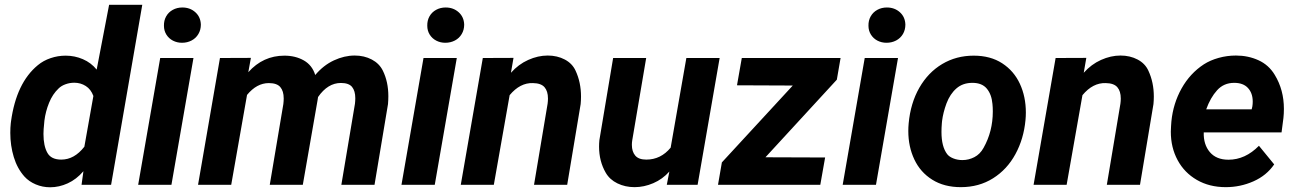

<svg xmlns="http://www.w3.org/2000/svg" viewBox="-20 -770 5396 800"><path d="M319.8 0 327.6 -56.6Q298.3 -22.5 262.2 -6.1Q226.1 10.3 189 10.3Q157.2 10.3 128.9 -1.7Q100.6 -13.7 82 -34.2Q51.8 -67.9 37.4 -115.7Q22.9 -163.6 22.9 -216.3Q22.9 -238.8 24.9 -256.3L25.9 -264.2Q47.9 -424.8 137.7 -498.5Q160.6 -517.6 190.9 -527.8Q221.2 -538.1 253.4 -538.1Q291.5 -538.1 325.4 -523.4Q359.4 -508.8 382.8 -480L434.6 -750H572.8L442.9 0ZM164.1 -256.8Q161.1 -229.5 161.1 -211.9Q161.1 -161.6 177.7 -132.8Q193.4 -105 235.4 -105Q289.6 -105 331.5 -158.7L369.1 -370.1Q358.9 -397.9 337.4 -411.6Q315.9 -425.3 289.6 -425.3Q270.5 -425.3 252.9 -418.9Q235.4 -412.6 224.1 -401.4Q199.2 -377.9 184.6 -342Q169.9 -306.2 165 -267.1Z M739.7 -738.8Q772 -738.8 793.9 -719Q815.9 -699.2 816.9 -667.5Q816.9 -645.5 806.6 -628.2Q796.4 -610.8 778.3 -601.3Q760.3 -591.8 738.3 -591.8Q717.8 -591.8 700.7 -600.6Q683.6 -609.4 673.3 -625.7Q663.1 -642.1 663.1 -662.6Q662.6 -684.6 672.4 -701.9Q682.1 -719.2 700 -729Q717.8 -738.8 739.7 -738.8ZM786.1 -528.3 694.3 0H555.7L647.5 -528.3Z M1009.3 -374.5 943.4 0H805.2L896.5 -528.3L1025.4 -528.8L1014.6 -469.2Q1076.2 -538.1 1165 -538.1Q1210.9 -538.1 1245.8 -518.3Q1280.8 -498.5 1293.5 -457.5Q1327.6 -498 1371.1 -518.3Q1414.6 -538.6 1458 -538.6Q1497.6 -538.6 1529.1 -522Q1560.5 -505.4 1575.2 -475.6Q1598.1 -429.2 1598.1 -369.1Q1598.1 -353.5 1596.7 -336.4L1540.5 0H1402.3L1459 -337.9Q1460.4 -349.6 1460.4 -360.8Q1460.4 -391.1 1447 -407.7Q1433.6 -424.3 1400.4 -424.3Q1345.7 -424.3 1305.2 -365.7L1303.2 -352.5L1241.7 0H1104L1160.6 -336.4Q1162.1 -349.1 1162.1 -359.9Q1162.1 -390.6 1147.9 -407.2Q1133.8 -423.8 1100.1 -423.8Q1049.8 -423.8 1009.3 -374.5Z M1836.9 -738.8Q1869.1 -738.8 1891.1 -719Q1913.1 -699.2 1914.1 -667.5Q1914.1 -645.5 1903.8 -628.2Q1893.6 -610.8 1875.5 -601.3Q1857.4 -591.8 1835.4 -591.8Q1814.9 -591.8 1797.9 -600.6Q1780.8 -609.4 1770.5 -625.7Q1760.3 -642.1 1760.3 -662.6Q1759.8 -684.6 1769.5 -701.9Q1779.3 -719.2 1797.1 -729Q1814.9 -738.8 1836.9 -738.8ZM1883.3 -528.3 1791.5 0H1652.8L1744.6 -528.3Z M2103.5 -373.5 2037.6 0H1899.9L1991.7 -528.3L2119.6 -528.8L2108.9 -466.8Q2140.1 -502 2180.9 -520.3Q2221.7 -538.6 2262.2 -538.6Q2301.8 -538.6 2333.3 -522Q2364.7 -505.4 2378.4 -475.1Q2400.9 -426.8 2400.9 -367.7Q2400.9 -352.5 2399.4 -336.4L2343.3 0H2205.1L2261.7 -337.9Q2263.2 -349.1 2263.2 -359.4Q2263.2 -390.1 2248.8 -406.7Q2234.4 -423.3 2200.7 -423.8Q2147 -425.8 2103.5 -373.5Z M2758.3 0 2769 -55.2Q2740.7 -23.4 2702.1 -6.8Q2663.6 9.8 2624 9.8Q2585 9.8 2552.7 -5.9Q2520.5 -21.5 2503.9 -50.3Q2476.1 -98.1 2476.1 -159.2Q2476.1 -172.9 2477.5 -186.5L2534.7 -528.3H2672.4L2614.3 -185.1Q2612.8 -175.8 2612.8 -166.5Q2612.8 -138.2 2627 -121.6Q2641.1 -105 2672.9 -105Q2733.4 -105 2774.4 -154.8L2839.8 -528.3H2978.5L2886.7 0Z M3050.8 -414.6 3070.8 -528.3H3482.4L3466.8 -438L3169.4 -114.7L3418 -113.8L3397.9 0H2971.7L2987.8 -93.3L3283.2 -413.6Z M3675.3 -738.8Q3707.5 -738.8 3729.5 -719Q3751.5 -699.2 3752.4 -667.5Q3752.4 -645.5 3742.2 -628.2Q3731.9 -610.8 3713.9 -601.3Q3695.8 -591.8 3673.8 -591.8Q3653.3 -591.8 3636.2 -600.6Q3619.1 -609.4 3608.9 -625.7Q3598.6 -642.1 3598.6 -662.6Q3598.1 -684.6 3607.9 -701.9Q3617.7 -719.2 3635.5 -729Q3653.3 -738.8 3675.3 -738.8ZM3721.7 -528.3 3629.9 0H3491.2L3583 -528.3Z M4037.1 -538.1Q4106.9 -538.1 4155.8 -506.3Q4204.6 -474.6 4229.5 -420.9Q4254.4 -367.2 4254.4 -300.8Q4254.4 -285.6 4252.9 -270Q4245.6 -191.4 4210.9 -127.7Q4176.3 -64 4117.7 -27.1Q4059.1 9.8 3983.4 9.8Q3914.1 9.8 3864.5 -21.2Q3814.9 -52.2 3789.8 -105.5Q3764.6 -158.7 3764.6 -224.1Q3764.6 -239.7 3766.1 -255.9Q3773.9 -340.3 3810.5 -404.3Q3847.2 -468.3 3905.8 -503.2Q3964.4 -538.1 4037.1 -538.1ZM3904.3 -255.4Q3902.8 -237.3 3902.8 -220.2Q3902.8 -158.7 3926.8 -127.4Q3935.1 -116.7 3952.4 -109.9Q3969.7 -103 3990.2 -103Q4016.1 -103 4039.8 -115.2Q4063.5 -127.4 4078.1 -153.8Q4116.7 -222.2 4116.7 -305.7Q4116.7 -323.2 4115.2 -336.9Q4111.8 -376.5 4091.8 -400.6Q4071.8 -424.8 4031.7 -424.8Q3991.7 -424.8 3965.1 -401.6Q3938.5 -378.4 3923.8 -339.4Q3909.7 -301.3 3905.3 -266.1Z M4490.2 -373.5 4424.3 0H4286.6L4378.4 -528.3L4506.3 -528.8L4495.6 -466.8Q4526.9 -502 4567.6 -520.3Q4608.4 -538.6 4648.9 -538.6Q4688.5 -538.6 4720 -522Q4751.5 -505.4 4765.1 -475.1Q4787.6 -426.8 4787.6 -367.7Q4787.6 -352.5 4786.1 -336.4L4730 0H4591.8L4648.4 -337.9Q4649.9 -349.1 4649.9 -359.4Q4649.9 -390.1 4635.5 -406.7Q4621.1 -423.3 4587.4 -423.8Q4533.7 -425.8 4490.2 -373.5Z M5289.1 -85Q5257.3 -38.6 5202.6 -14.4Q5147.9 9.8 5087.4 9.8Q5019 9.8 4967 -20.3Q4915 -50.3 4886.7 -102.8Q4858.4 -155.3 4858.4 -221.2Q4858.4 -229 4859.4 -244.6L4860.8 -264.2Q4868.2 -338.9 4903.3 -401.6Q4938.5 -464.4 4996.1 -502Q5022.5 -519 5057.6 -528.8Q5092.8 -538.6 5129.9 -538.6Q5180.7 -538.6 5223.6 -519Q5266.6 -499.5 5291.5 -458Q5329.6 -395.5 5329.6 -316.4Q5329.6 -295.9 5327.6 -278.3L5319.8 -218.3H4995.6Q4994.1 -168 5021 -136.2Q5047.9 -104.5 5098.6 -104.5Q5168.5 -104.5 5225.6 -162.6ZM5005.9 -314.5H5195.3L5198.2 -326.7Q5199.7 -336.9 5199.7 -346.7Q5199.7 -381.8 5179.9 -403.3Q5160.2 -424.8 5122.6 -424.8Q5079.1 -424.8 5051.3 -394Q5023.4 -363.3 5005.9 -314.5Z"/></svg>

Font: Mardoto
Style: Bold Italic
Weight: 700
Italic angle: -12°
Designer: Christian Robertson, Vahan Hovhannisyan
Foundry: Google
Version: Version 1.000